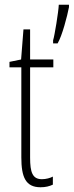

<svg xmlns="http://www.w3.org/2000/svg" viewBox="-20 -873 311 810"><path d="M271 -843V-853H228C227 -825 210 -720 204 -703V-690H223C242 -721 264 -806 271 -843ZM157 -117C117 -117 107 -146 107 -208V-589H205V-622H107V-749H79L69 -622L20 -612V-589H70V-209C70 -126 88 -83 151 -83C172 -83 188 -87 203 -94V-128C192 -122 174 -117 157 -117Z"/></svg>

Font: Noto Sans Kannada UI ExtraCondensed ExtraLight
Style: Regular
Weight: 200
Width: 2
Designer: Jelle Bosma - Monotype Design Team
Foundry: Monotype Imaging Inc.
Version: Version 2.005